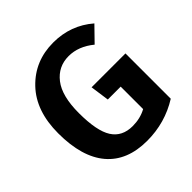

<svg xmlns="http://www.w3.org/2000/svg" viewBox="-190 -857 1022 1022"><g transform="rotate(-45 320.5 -346.0)"><path d="M361 -708Q492 -708 588 -625L509 -544Q442 -599 368 -599Q289 -599 240.5 -536.5Q192 -474 192 -346Q192 -211 229.5 -152.5Q267 -94 346 -94Q403 -94 449 -119V-288H352L337 -395H592V-54Q480 16 345 16Q195 16 116.5 -76.5Q38 -169 38 -347Q38 -516 130 -612Q222 -708 361 -708Z"/></g></svg>

Font: FiraSans
Style: Regular
Weight: 600
Designer: Carrois Corporate & Edenspiekermann AG
Foundry: Carrois Corporate GbR & Edenspiekermann AG
Version: Version 3.106;PS 003.106;hotconv 1.0.70;makeotf.lib2.5.58329